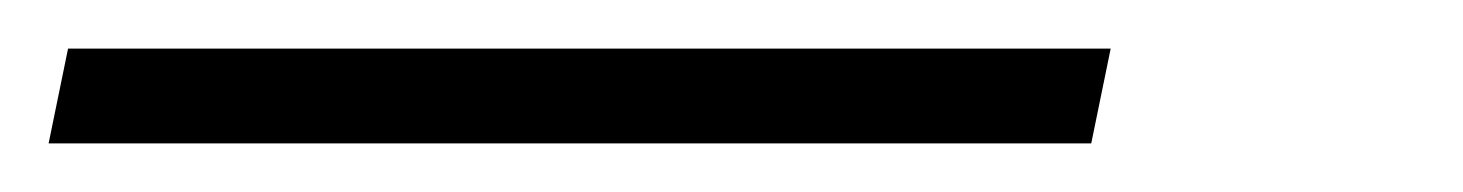

<svg xmlns="http://www.w3.org/2000/svg" viewBox="-65 148 602 79"><path d="M-37 168H392L384 207H-45Z"/></svg>

Font: Piazzolla ExtraLight
Style: Italic
Weight: 200
Italic angle: -11.3°
Designer: Juan Pablo del Peral
Foundry: Huerta Tipografica
Version: Version 1.330